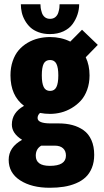

<svg xmlns="http://www.w3.org/2000/svg" viewBox="-20 -687 490 907"><path d="M354 -667Q354 -642.5 346.2 -618.8Q338.5 -595 323 -573.5Q307.5 -552 279.8 -539Q252 -526 215.5 -526Q186 -526 162.2 -534.8Q138.5 -543.5 123.2 -557.8Q108 -572 97.5 -590.8Q87 -609.5 82.8 -628.5Q78.5 -647.5 78.5 -667H171Q171 -658.5 172.2 -649.8Q173.5 -641 177.5 -627.8Q181.5 -614.5 191.5 -606.2Q201.5 -598 216.5 -598Q231.5 -598 241.5 -606.2Q251.5 -614.5 255.5 -627.8Q259.5 -641 260.5 -649.8Q261.5 -658.5 261.5 -667ZM216.5 -149Q192 -149 169 -153.5Q157.5 -143 157.5 -129.5Q157.5 -104 219.5 -104H257.5Q293 -104 322 -96.2Q351 -88.5 374.8 -71.8Q398.5 -55 411.8 -25.2Q425 4.5 425 44.5Q425 79 414 106Q403 133 384.2 150.5Q365.5 168 338.5 179.2Q311.5 190.5 281.2 195.2Q251 200 215 200Q129.5 200 75.2 165Q21 130 21 68Q21 8.5 84.5 -26.5Q36 -56.5 36 -98.5Q36 -155 93.5 -187Q29.5 -235 29.5 -331Q29.5 -368 40 -398.5Q50.5 -429 68.2 -449.8Q86 -470.5 110.2 -484.8Q134.5 -499 161.2 -505.5Q188 -512 216.5 -512Q269 -512 312 -490.5L367.5 -546.5L442 -475L385 -416.5Q403 -379 403 -331Q403 -294 391.8 -263Q380.5 -232 361.8 -211.5Q343 -191 318.5 -176.5Q294 -162 268.2 -155.5Q242.5 -149 216.5 -149ZM255.5 -331Q255.5 -367.5 246.5 -385.5Q237.5 -403.5 216.5 -403.5Q195 -403.5 186.2 -385.8Q177.5 -368 177.5 -331Q177.5 -294 186.5 -275.8Q195.5 -257.5 216.5 -257.5Q237.5 -257.5 246.5 -275.8Q255.5 -294 255.5 -331ZM149 48.5Q149 96.5 215.5 96.5Q291.5 96.5 291.5 48Q291.5 26 277.8 13.5Q264 1 238.5 1H175Q149 16 149 48.5Z"/></svg>

Font: League Mono Condensed
Style: Bold
Weight: 700
Width: 1
Designer: Tyler Finck
Foundry: The League of Moveable Type / Tyler Finck
Version: Version 2.210